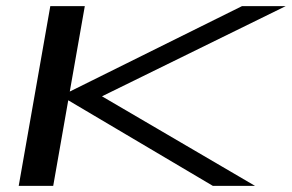

<svg xmlns="http://www.w3.org/2000/svg" viewBox="-20 -606 952 626"><path d="M41 0 144 -586H256.5L207.5 -307.5L769 -586H911.5L312.5 -292L811.5 0H674L202.5 -279L153.5 0Z"/></svg>

Font: Anybody UltraExpanded Regular
Style: Italic
Weight: 400
Width: 9
Italic angle: -10°
Designer: Tyler Finck
Foundry: Etcetera Type Company
Version: Version 1.010; ttfautohint (v1.8.3) -l 8 -r 50 -G 200 -x 14 